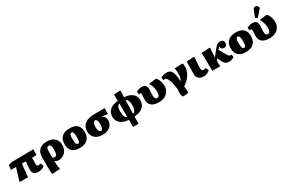

<svg xmlns="http://www.w3.org/2000/svg" viewBox="198 -2665 7055 4714"><g transform="rotate(-30 3726.0 -308.0)"><path d="M566 14Q481 14 440 -24Q399 -62 399 -142Q399 -157 400.5 -178Q402 -199 404 -223.5Q406 -248 408.5 -273Q411 -298 414 -322.5Q417 -347 418 -366H307L269 0H53L32 -11L140 -366H-7L13 -492Q25 -499 41.5 -504.5Q58 -510 76 -514.5Q94 -519 111 -521Q128 -523 141 -523L725 -531V-377L704 -366H595Q595 -346 594.5 -326Q594 -306 594 -284Q594 -262 593.5 -237.5Q593 -213 593 -183Q593 -155 606 -140.5Q619 -126 646 -126Q660 -126 672.5 -129.5Q685 -133 699 -142L741 -54Q717 -31 688.5 -16Q660 -1 629.5 6.5Q599 14 566 14Z M841 227 821 216Q819 195 816.5 155Q814 115 813 66.5Q812 18 812 -28V-238Q812 -335 845 -400Q878 -465 943.5 -498Q1009 -531 1105 -531Q1241 -531 1318.5 -460.5Q1396 -390 1396 -267Q1396 -185 1361.5 -121.5Q1327 -58 1266 -22Q1205 14 1126 14Q1105 14 1090 10.5Q1075 7 1061 -1Q1047 -9 1028 -21H1027Q1028 17 1029.5 48.5Q1031 80 1034 108Q1037 136 1042 162Q1047 188 1053 214ZM1087 -100Q1115 -100 1131 -116.5Q1147 -133 1154 -169.5Q1161 -206 1161 -267Q1161 -346 1144.5 -382Q1128 -418 1093 -418Q1062 -418 1044.5 -392.5Q1027 -367 1027 -322V-120Q1037 -114 1047 -109.5Q1057 -105 1067.5 -102.5Q1078 -100 1087 -100Z M1732 14Q1640 14 1577 -16Q1514 -46 1482 -105.5Q1450 -165 1450 -251Q1450 -342 1485 -404Q1520 -466 1588 -498.5Q1656 -531 1755 -531Q1845 -531 1907.5 -501Q1970 -471 2001.5 -412.5Q2033 -354 2033 -268Q2033 -177 1998.5 -114Q1964 -51 1897 -18.5Q1830 14 1732 14ZM1746 -99Q1777 -99 1789 -132.5Q1801 -166 1801 -251Q1801 -310 1795 -346.5Q1789 -383 1775 -400.5Q1761 -418 1740 -418Q1711 -418 1696.5 -385.5Q1682 -353 1682 -285Q1682 -181 1696 -140Q1710 -99 1746 -99Z M2382 14Q2291 14 2225 -17.5Q2159 -49 2123 -107Q2087 -165 2087 -244Q2087 -333 2128 -395.5Q2169 -458 2247 -492Q2325 -526 2434 -527L2746 -531V-377L2727 -366L2574 -387V-385Q2606 -373 2628.5 -350.5Q2651 -328 2663 -298Q2675 -268 2675 -231Q2675 -157 2638.5 -101.5Q2602 -46 2536.5 -16Q2471 14 2382 14ZM2391 -90Q2422 -90 2440 -128.5Q2458 -167 2458 -233Q2458 -289 2446.5 -329Q2435 -369 2413 -387H2405Q2361 -387 2340 -352Q2319 -317 2319 -245Q2319 -197 2327.5 -162Q2336 -127 2352.5 -108.5Q2369 -90 2391 -90Z M3122 219 3120 16Q3021 11 2950 -22Q2879 -55 2841 -113Q2803 -171 2803 -250Q2803 -330 2840 -388Q2877 -446 2947.5 -480.5Q3018 -515 3118 -521L3112 -704L3283 -714L3301 -703L3293 -521Q3390 -517 3460 -484.5Q3530 -452 3567.5 -395.5Q3605 -339 3605 -262Q3605 -180 3566 -119.5Q3527 -59 3454.5 -24Q3382 11 3280 15L3275 219ZM3120 -65 3118 -443Q3079 -439 3056.5 -392.5Q3034 -346 3034 -271Q3034 -176 3054.5 -127Q3075 -78 3120 -65ZM3281 -61Q3307 -62 3327.5 -86.5Q3348 -111 3360 -151.5Q3372 -192 3372 -243Q3372 -300 3363 -341Q3354 -382 3336 -406.5Q3318 -431 3291 -440Z M3975 13Q3841 13 3771 -44Q3701 -101 3701 -210Q3701 -241 3703 -271.5Q3705 -302 3707 -327Q3709 -352 3709 -366Q3709 -389 3702 -398Q3695 -407 3678 -407Q3671 -407 3662.5 -405.5Q3654 -404 3648 -401L3632 -477Q3662 -500 3705 -513Q3748 -526 3791 -526Q3862 -526 3895.5 -493Q3929 -460 3929 -389Q3929 -370 3928 -347Q3927 -324 3925 -300.5Q3923 -277 3922 -255.5Q3921 -234 3921 -216Q3921 -176 3928.5 -150Q3936 -124 3951.5 -111.5Q3967 -99 3991 -99Q4029 -99 4047.5 -133Q4066 -167 4066 -235Q4066 -280 4057 -326.5Q4048 -373 4030.5 -417Q4013 -461 3988 -500L4194 -525L4213 -514Q4238 -486 4256 -447.5Q4274 -409 4284 -362.5Q4294 -316 4294 -267Q4294 -183 4254.5 -120Q4215 -57 4143 -22Q4071 13 3975 13Z M4552 186Q4537 154 4530.5 128.5Q4524 103 4523 77.5Q4522 52 4525 26Q4528 0 4534 -30Q4521 -125 4505.5 -196Q4490 -267 4470.5 -314.5Q4451 -362 4427.5 -385Q4404 -408 4377 -408Q4360 -408 4342 -402L4326 -478Q4354 -499 4400.5 -513Q4447 -527 4491 -527Q4542 -527 4578 -510Q4614 -493 4637 -452.5Q4660 -412 4673 -344Q4686 -276 4693 -174H4696Q4707 -188 4715 -207Q4723 -226 4728.5 -249.5Q4734 -273 4736.5 -300.5Q4739 -328 4739 -360Q4739 -413 4735 -448.5Q4731 -484 4720 -513L4936 -525L4955 -514Q4960 -504 4963 -482Q4966 -460 4966 -430Q4966 -350 4935 -274Q4904 -198 4845.5 -132.5Q4787 -67 4704 -16Q4706 -3 4708 20.5Q4710 44 4712 72Q4714 100 4715.5 125.5Q4717 151 4717 168Q4709 172 4679.5 176Q4650 180 4614.5 183Q4579 186 4552 186Z M5246 14Q5157 14 5108 -30.5Q5059 -75 5059 -155Q5059 -172 5059.5 -200.5Q5060 -229 5060.5 -265Q5061 -301 5061.5 -338.5Q5062 -376 5062.5 -411.5Q5063 -447 5063.5 -474Q5064 -501 5064 -513L5264 -525L5283 -514Q5279 -467 5276 -428Q5273 -389 5271 -357Q5269 -325 5268 -297.5Q5267 -270 5266.5 -245.5Q5266 -221 5266 -198Q5266 -162 5280.5 -144.5Q5295 -127 5325 -127Q5340 -127 5356 -132.5Q5372 -138 5382 -147L5426 -62Q5402 -38 5372.5 -21Q5343 -4 5311 5Q5279 14 5246 14Z M5973 13Q5927 13 5896.5 2Q5866 -9 5842.5 -37.5Q5819 -66 5794 -115Q5786 -133 5779 -148.5Q5772 -164 5765.5 -179.5Q5759 -195 5753 -210L5717 -161V0H5495L5486 -513L5713 -525L5732 -514Q5727 -472 5723.5 -435.5Q5720 -399 5718 -367.5Q5716 -336 5715 -307.5Q5714 -279 5714 -251L5843 -418Q5876 -461 5903 -485.5Q5930 -510 5957 -520.5Q5984 -531 6016 -531Q6065 -531 6091.5 -506.5Q6118 -482 6118 -437Q6118 -394 6092.5 -368.5Q6067 -343 6024 -343Q5985 -343 5963 -367Q5941 -391 5948 -425Q5941 -425 5935 -423Q5929 -421 5923 -416Q5917 -411 5909 -400L5885 -372Q5901 -342 5916 -313.5Q5931 -285 5947.5 -256.5Q5964 -228 5984 -195Q6008 -156 6021.5 -137Q6035 -118 6046.5 -112Q6058 -106 6073 -106Q6080 -106 6085.5 -107.5Q6091 -109 6100 -112L6116 -37Q6097 -22 6073 -10.5Q6049 1 6023 7Q5997 13 5973 13Z M6442 14Q6350 14 6287 -16Q6224 -46 6192 -105.5Q6160 -165 6160 -251Q6160 -342 6195 -404Q6230 -466 6298 -498.5Q6366 -531 6465 -531Q6555 -531 6617.5 -501Q6680 -471 6711.5 -412.5Q6743 -354 6743 -268Q6743 -177 6708.5 -114Q6674 -51 6607 -18.5Q6540 14 6442 14ZM6456 -99Q6487 -99 6499 -132.5Q6511 -166 6511 -251Q6511 -310 6505 -346.5Q6499 -383 6485 -400.5Q6471 -418 6450 -418Q6421 -418 6406.5 -385.5Q6392 -353 6392 -285Q6392 -181 6406 -140Q6420 -99 6456 -99Z M7113 13Q6979 13 6909 -44Q6839 -101 6839 -210Q6839 -241 6841 -271.5Q6843 -302 6845 -327Q6847 -352 6847 -366Q6847 -389 6840 -398Q6833 -407 6816 -407Q6809 -407 6800.5 -405.5Q6792 -404 6786 -401L6770 -477Q6800 -500 6843 -513Q6886 -526 6929 -526Q7000 -526 7033.5 -493Q7067 -460 7067 -389Q7067 -370 7066 -347Q7065 -324 7063 -300.5Q7061 -277 7060 -255.5Q7059 -234 7059 -216Q7059 -176 7066.5 -150Q7074 -124 7089.5 -111.5Q7105 -99 7129 -99Q7167 -99 7185.5 -133Q7204 -167 7204 -235Q7204 -280 7195 -326.5Q7186 -373 7168.5 -417Q7151 -461 7126 -500L7332 -525L7351 -514Q7376 -486 7394 -447.5Q7412 -409 7422 -362.5Q7432 -316 7432 -267Q7432 -183 7392.5 -120Q7353 -57 7281 -22Q7209 13 7113 13ZM7109 -567 7052 -602 7119 -775Q7134 -813 7151 -828Q7168 -843 7196 -843Q7221 -843 7241.5 -826Q7262 -809 7276 -777V-752Z"/></g></svg>

Font: Literata Black
Style: Regular
Weight: 900
Designer: Latin by Veronika Burian and Jose Scaglione. Greek by Irene Vlachou. Cyrillic by Vera Evstafieva.
Foundry: TypeTogether
Version: Version 3.103;gftools[0.9.29]